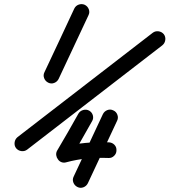

<svg xmlns="http://www.w3.org/2000/svg" viewBox="-20 -617 812 920"><path d="M336 -576Q343 -590 357.5 -595Q372 -600 386 -594Q400 -587 405.5 -572.5Q411 -558 404 -544Q332 -391 261 -239Q254 -225 239.5 -219.5Q225 -214 211 -221Q197 -228 191.5 -242.5Q186 -257 193 -271Q229 -347 264.5 -423Q300 -499 336 -576Q336 -576 336 -576Q336 -576 336 -576ZM765 -453Q774 -441 772 -425.5Q770 -410 758 -400Q596 -275 434 -150Q272 -25 110 100Q110 100 110 100Q110 100 110 100Q98 109 82.5 107Q67 105 57 93Q48 81 50 65.5Q52 50 64 40Q226 -85 388 -210Q550 -335 712 -460Q724 -469 739.5 -467Q755 -465 765 -453ZM523 -88Q537 -82 542.5 -67Q548 -52 541 -38Q506 37 471 111.5Q436 186 401 261Q401 261 401 261Q401 261 401 261Q394 275 379.5 280.5Q365 286 351 279Q337 272 331.5 257.5Q326 243 333 229Q368 154 403 79.5Q438 5 473 -70Q480 -84 494.5 -89.5Q509 -95 523 -88ZM356 -73Q364 -86 379 -90Q394 -94 407 -87Q421 -79 425 -64Q429 -49 421 -36Q396 9 370 54Q344 99 319 144Q313 154 301.5 148Q290 142 280 130Q271 117 268 104.5Q265 92 276 89Q334 73 388 68Q442 63 502 65Q518 66 528.5 77Q539 88 538 104Q538 119 526.5 130Q515 141 500 140Q445 138 396.5 142.5Q348 147 296 161Q285 164 274.5 160Q264 156 258 147Q251 138 249.5 127Q248 116 253 106Q279 62 305 17Q331 -28 356 -73Q356 -73 356 -73Q356 -73 356 -73Z"/></svg>

Font: FRB American Cursive Guidelines Extrabold
Style: Bold Italic
Weight: 800
Italic angle: -25°
Version: Version 2.0;Modular Font Editor K font №1